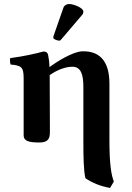

<svg xmlns="http://www.w3.org/2000/svg" viewBox="-20 -701 661 958"><path d="M229 -43C229 -43 228 -229 228 -321V-326C264 -352 307 -368 341 -368C384 -368 396 -329 396 -267V0C396 83 397 147 406 188C442 213 483 228 529 237L548 205C536 173 526 124 526 0V-284C526 -402 472 -447 391 -445C344 -444 261 -392 227 -366C226 -393 223 -413 220 -427C218 -438 211 -444 197 -444C160 -434 100 -420 31 -411C28 -403 31 -384 33 -379C88 -374 98 -366 98 -309C98 -215 98 -26 98 -26C98 1 120 10 176 10C221 10 229 -10 229 -43ZM325 -681C314 -681 301 -675 297 -664L247 -521C246 -518 246 -513 246 -512C246 -505 268 -498 276 -498C280 -498 284 -502 287 -506L391 -628C395 -633 396 -638 396 -643C396 -663 345 -681 325 -681Z"/></svg>

Font: Libertinus Sans
Style: Bold
Weight: 700
Designer: Philipp H. Poll, Khaled Hosny
Foundry: Caleb Maclennan
Version: Version 7.050;RELEASE